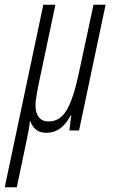

<svg xmlns="http://www.w3.org/2000/svg" viewBox="-69 -551 476 811"><path d="M-49 240 114 -531H165L93 -190Q88 -164 84.5 -143Q81 -122 81 -105Q81 -74 95 -56Q109 -38 137 -38Q185 -38 213.5 -87.5Q242 -137 264 -242L326 -531H377L265 0H224L232 -64H230Q191 10 128 10Q99 10 82.5 -4Q66 -18 59 -39H57Q56 -22 53 -7Q50 8 47 25L2 240Z"/></svg>

Font: Noto Sans ExtraCondensed Light
Style: Italic
Weight: 300
Width: 2
Italic angle: -12°
Designer: Monotype Design Team
Foundry: Monotype Imaging Inc.
Version: Version 2.013; ttfautohint (v1.8.4.7-5d5b)